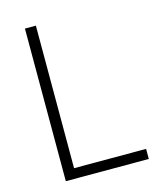

<svg xmlns="http://www.w3.org/2000/svg" viewBox="-106 -772 694 847"><g transform="rotate(-15 240.5 -348.5)"><path d="M89 0V-697H139V-46H468V0Z"/></g></svg>

Font: Cairo Play Light
Style: Regular
Weight: 300
Version: Version 3.119